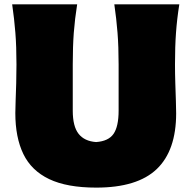

<svg xmlns="http://www.w3.org/2000/svg" viewBox="-20 -855 890 893"><path d="M427.7 17.6Q291.5 17.6 208.7 -22Q126 -61.5 88.6 -138.7Q51.3 -215.8 51.3 -329.1Q51.3 -350.6 52.7 -387.2Q54.2 -423.8 55.4 -468Q56.6 -512.2 56.6 -555.2Q56.6 -638.2 51.5 -702.6Q46.4 -767.1 36.6 -835H338.9Q328.1 -767.1 323.2 -702.6Q318.4 -638.2 318.4 -555.2V-340.3Q318.4 -267.1 345.5 -232.7Q372.6 -198.2 426.8 -194.3Q484.4 -198.2 508.1 -232.4Q531.7 -266.6 531.7 -340.3V-555.2Q531.7 -638.2 526.6 -702.6Q521.5 -767.1 511.7 -835H814Q803.2 -767.1 798.6 -702.6Q793.9 -638.2 793.9 -555.2Q793.9 -512.2 795.4 -467Q796.9 -421.9 798.1 -384.8Q799.3 -347.7 799.3 -328.1Q799.3 -154.8 709 -68.6Q618.7 17.6 427.7 17.6Z"/></svg>

Font: Pinar Black
Style: Regular
Weight: 900
Designer: Amin Abedi
Version: Version 3.000